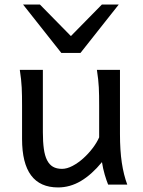

<svg xmlns="http://www.w3.org/2000/svg" viewBox="-20 -801 619 833"><path d="M231.9 12.2Q75.7 12.2 75.7 -197.8V-341.8Q75.7 -365.2 75.4 -384.3Q75.2 -403.3 74.2 -421.1Q73.2 -439 71.3 -457.5Q69.3 -476.1 65.9 -498H166V-227.1Q166 -185.5 170.2 -155.5Q174.3 -125.5 184.1 -106.2Q193.8 -86.9 209.7 -77.6Q225.6 -68.4 249 -68.4Q270.5 -68.4 294.9 -81.3Q319.3 -94.2 341.6 -114.3Q363.8 -134.3 382.1 -158.4Q400.4 -182.6 410.2 -205.1V-341.8Q410.2 -365.7 409.9 -385Q409.7 -404.3 408.7 -421.9Q407.7 -439.5 405.8 -457.5Q403.8 -475.6 400.4 -498H500.5V-219.7Q500.5 -148.4 508.5 -95Q516.6 -41.5 532.2 0H449.2Q445.8 -8.3 441.9 -19.5Q438 -30.8 434.3 -43.5Q430.7 -56.2 427.5 -70.1Q424.3 -84 422.4 -97.7Q377.9 -43.5 330.8 -15.6Q283.7 12.2 231.9 12.2ZM153.3 -781.2 287.6 -644.5 421.9 -781.2H495.1L329.1 -571.3H246.1L80.1 -781.2Z"/></svg>

Font: Andika Basic
Style: Regular
Weight: 400
Designer: Annie Olsen & Victor Gaultney
Foundry: SIL International
Version: Version 1.000